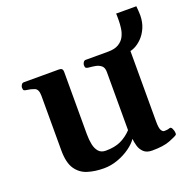

<svg xmlns="http://www.w3.org/2000/svg" viewBox="-117 -753 880 882"><g transform="rotate(-20 323.0 -311.5)"><path d="M445.8 -483.9Q478.5 -483.9 497.8 -495.6Q517.1 -507.3 526.4 -525.6Q535.6 -543.9 538.3 -564.5Q541 -585 541 -602.1Q541 -615.7 541 -624Q541 -632.3 540 -635.7H639.2Q640.1 -628.4 641.1 -613Q642.1 -597.7 642.1 -590.8Q641.6 -556.2 629.9 -529.8Q618.2 -503.4 600.8 -485.8Q583.5 -468.3 565.4 -459.5Q547.4 -450.7 534.2 -450.7ZM245.6 13.2Q202.6 13.2 167 2.2Q131.3 -8.8 110.1 -40Q88.9 -71.3 88.9 -131.8V-398.9Q88.9 -430.7 71 -437.5Q53.2 -444.3 35.2 -446.3Q24.9 -447.3 21.2 -450.4Q17.6 -453.6 17.6 -464.4Q17.6 -469.7 22 -477.1Q26.4 -484.4 34.2 -484.4H206.5Q224.6 -484.4 224.6 -466.8V-161.6Q224.6 -134.3 229.2 -111.3Q233.9 -88.4 246.1 -74.2Q258.3 -60.1 281.2 -60.1Q325.2 -60.1 355 -74.2Q384.8 -88.4 408.7 -113.8V-398.4Q408.7 -419.4 397.5 -429Q386.2 -438.5 369.9 -441.7Q353.5 -444.8 337.9 -445.8Q327.6 -446.8 324 -450Q320.3 -453.1 320.3 -463.9Q320.3 -469.2 324.5 -476.6Q328.6 -483.9 336.9 -483.9H525.4Q543.5 -483.9 543.5 -466.3V-106.4Q543.5 -75.2 549.8 -64.2Q556.2 -53.2 564 -53.2Q570.8 -53.2 577.6 -54Q584.5 -54.7 590.3 -57.1Q598.6 -60.5 604 -48.3Q609.4 -36.1 609.4 -26.4Q609.4 -20 606.9 -18.1Q598.1 -11.7 567.4 0.2Q536.6 12.2 481.4 12.2Q454.6 12.2 440.4 -1.5Q426.3 -15.1 420.9 -33.9Q415.5 -52.7 414.1 -69.3Q400.9 -49.3 374.3 -30.3Q347.7 -11.2 314 1Q280.3 13.2 245.6 13.2Z"/></g></svg>

Font: Gelasio SemiBold
Style: Regular
Weight: 600
Designer: Eben Sorkin
Foundry: Eben Sorkin
Version: Version 1.008